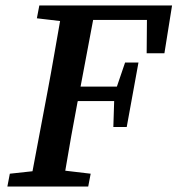

<svg xmlns="http://www.w3.org/2000/svg" viewBox="-20 -683 650 703"><path d="M115 -616 200 -606C185 -522 171 -437 155 -353L99 -56L16 -47L7 0H303L312 -47L219 -58C233 -142 248 -226 264 -310L265 -313H398L395 -218H444L487 -454H438L408 -366H275L321 -610H518L517 -488H582L610 -663H124Z"/></svg>

Font: Source Serif Pro Semibold
Style: Italic
Weight: 600
Italic angle: -12°
Designer: Frank Grießhammer
Foundry: Adobe Systems Incorporated
Version: Version 3.001;hotconv 1.0.111;makeotfexe 2.5.65597